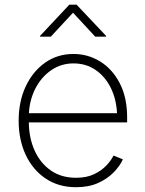

<svg xmlns="http://www.w3.org/2000/svg" viewBox="-20 -782 615 814"><path d="M302.2 11.7Q228.5 11.7 173.8 -24.9Q119.1 -61.5 89.1 -125.2Q59.1 -189 59.1 -270.5Q59.1 -352.1 89.1 -415.8Q119.1 -479.5 171.4 -516.4Q223.6 -553.2 291.5 -553.2Q353 -553.2 404.8 -521.2Q456.5 -489.3 487.8 -429Q519 -368.7 519 -283.7V-263.2H102.1Q103 -195.8 127.2 -142.8Q151.4 -89.8 195.8 -59.1Q240.2 -28.3 302.2 -28.3Q347.2 -28.3 378.9 -43.5Q410.6 -58.6 431.2 -80.6Q451.7 -102.5 461.4 -122.6L501 -106.4Q488.8 -79.1 462.4 -51.8Q436 -24.4 396.2 -6.3Q356.4 11.7 302.2 11.7ZM102.5 -302.2H476.1Q473.1 -362.3 449.5 -409.9Q425.8 -457.5 385.3 -485.4Q344.7 -513.2 291.5 -513.2Q239.7 -513.2 198.2 -485.1Q156.7 -457 131.3 -409.2Q106 -361.3 102.5 -302.2ZM195.3 -626.5H149.9V-629.9L273.9 -762.2H304.7L429.7 -629.9V-626.5H383.8L289.6 -728Z"/></svg>

Font: Inter Extra Light
Style: Regular
Weight: 200
Designer: Rasmus Andersson
Foundry: rsms
Version: Version 4.000;git-3c8e0fc